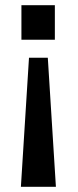

<svg xmlns="http://www.w3.org/2000/svg" viewBox="-20 -550 297 735"><path d="M190 -530H62V-398H190ZM163 -329H91L60 165H194Z"/></svg>

Font: Cheyenne Sans Medium
Style: Regular
Weight: 500
Designer: The Public Sans project authors (U.S. Web Design System), Libre Franklin designed by Pablo Impallari and Rodrigo Fuenzal
Foundry: The Cheyenne Sans Project Authors
Version: Version 2.007